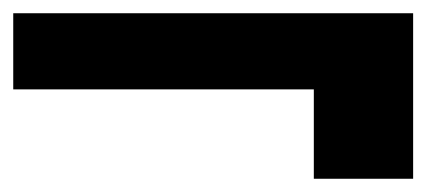

<svg xmlns="http://www.w3.org/2000/svg" viewBox="-28 -460 644 290"><path d="M446 -190V-325H-8V-440H596V-190Z"/></svg>

Font: DM Sans 18pt Black
Style: Regular
Weight: 900
Designer: Colophon Foundry, Jonny Pinhorn
Foundry: Colophon Foundry
Version: Version 4.004;gftools[0.9.30]